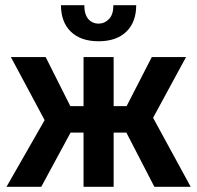

<svg xmlns="http://www.w3.org/2000/svg" viewBox="-20 -720 760 740"><path d="M467 -209H418V0H302V-209H252L139 0H5L152 -257L22 -500H156L251 -311H302V-500H418V-311H468L565 -500H697L570 -266L715 0H575ZM360 -561Q291 -561 253 -598Q215 -635 215 -700H305Q305 -664 320.5 -646.5Q336 -629 360 -629Q383 -629 400 -646.5Q417 -664 417 -700H505Q505 -635 467 -598Q429 -561 360 -561Z"/></svg>

Font: Retni Sans
Style: Bold
Weight: 700
Designer: Vitaly Kuzmin
Foundry: ParaType Ltd.
Version: Version 1.00;March 2, 2019;FontCreator 11.5.0.2425 64-bit; t